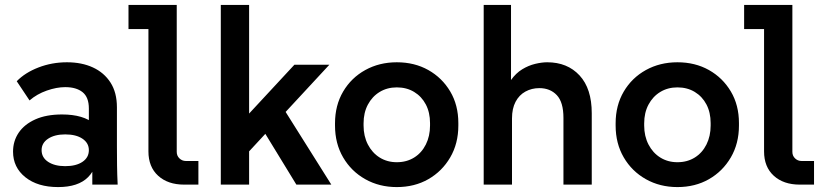

<svg xmlns="http://www.w3.org/2000/svg" viewBox="-20 -750 3351 780"><path d="M355 0V-164L341 -206V-309Q341 -355 315.5 -375.5Q290 -396 245 -396Q210 -396 170 -382Q130 -368 100 -342L48 -420Q82 -455 136.5 -476Q191 -497 252 -497Q312 -497 357.5 -476Q403 -455 429 -414.5Q455 -374 455 -314V-157Q455 -117 455.5 -78.5Q456 -40 458 0ZM216 10Q133 10 83 -30Q33 -70 33 -134Q33 -177 56 -211Q79 -245 123.5 -265Q168 -285 232 -285Q319 -285 363.5 -246.5Q408 -208 408 -145H378Q378 -71 338 -30.5Q298 10 216 10ZM245 -75Q289 -75 315 -92.5Q341 -110 341 -140Q341 -169 315 -186.5Q289 -204 245 -204Q202 -204 175.5 -186.5Q149 -169 149 -140Q149 -110 175.5 -92.5Q202 -75 245 -75Z M728 0Q662 0 622.5 -36Q583 -72 583 -135V-684L635 -632H502V-730H698V-133Q698 -117 709 -106.5Q720 -96 735 -96H786V0Z M940 -79 932 -224 1176 -487H1318ZM877 0V-730H992V0ZM1184 0 1022 -265 1111 -342 1326 0Z M1592 10Q1521 10 1464 -22Q1407 -54 1374 -110.5Q1341 -167 1341 -240V-249Q1341 -322 1374 -378Q1407 -434 1464 -465.5Q1521 -497 1592 -497Q1664 -497 1720 -465.5Q1776 -434 1809 -378.5Q1842 -323 1842 -250V-240Q1842 -167 1809 -110.5Q1776 -54 1720 -22Q1664 10 1592 10ZM1592 -91Q1632 -91 1662.5 -110Q1693 -129 1710 -163Q1727 -197 1727 -240V-250Q1727 -293 1710 -325.5Q1693 -358 1662.5 -376.5Q1632 -395 1592 -395Q1553 -395 1522.5 -376.5Q1492 -358 1474.5 -325Q1457 -292 1457 -249V-240Q1457 -197 1474.5 -163Q1492 -129 1522.5 -110Q1553 -91 1592 -91Z M1945 0V-730H2056V-353H2025Q2036 -397 2056 -425Q2076 -453 2101.5 -468.5Q2127 -484 2154 -490.5Q2181 -497 2203 -497Q2285 -497 2334.5 -443.5Q2384 -390 2384 -290V0H2269V-271Q2269 -335 2242 -363.5Q2215 -392 2171 -392Q2140 -392 2114.5 -378Q2089 -364 2074.5 -336.5Q2060 -309 2060 -269V0Z M2732 10Q2661 10 2604 -22Q2547 -54 2514 -110.5Q2481 -167 2481 -240V-249Q2481 -322 2514 -378Q2547 -434 2604 -465.5Q2661 -497 2732 -497Q2804 -497 2860 -465.5Q2916 -434 2949 -378.5Q2982 -323 2982 -250V-240Q2982 -167 2949 -110.5Q2916 -54 2860 -22Q2804 10 2732 10ZM2732 -91Q2772 -91 2802.5 -110Q2833 -129 2850 -163Q2867 -197 2867 -240V-250Q2867 -293 2850 -325.5Q2833 -358 2802.5 -376.5Q2772 -395 2732 -395Q2693 -395 2662.5 -376.5Q2632 -358 2614.5 -325Q2597 -292 2597 -249V-240Q2597 -197 2614.5 -163Q2632 -129 2662.5 -110Q2693 -91 2732 -91Z M3229 0Q3163 0 3123.5 -36Q3084 -72 3084 -135V-684L3136 -632H3003V-730H3199V-133Q3199 -117 3210 -106.5Q3221 -96 3236 -96H3287V0Z"/></svg>

Font: SUSE SemiBold
Style: Regular
Weight: 600
Designer: Rene Bieder
Foundry: SUSE
Version: Version 1.000